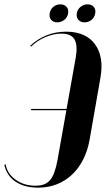

<svg xmlns="http://www.w3.org/2000/svg" viewBox="-74 -855 497 885"><path d="M339 -211Q330 -160 309 -119Q288 -78 257.5 -49.5Q227 -21 187.5 -5.5Q148 10 102 10Q39 10 -2 -17.5Q-43 -45 -54 -95L-48 -98Q-41 -55 -2.5 -27Q36 1 90 1Q135 1 157 -25Q179 -51 191 -117L232 -347H69L70 -353H233L275 -589Q285 -646 269.5 -673Q254 -700 209 -700Q174 -700 136.5 -684.5Q99 -669 69 -640L65 -644Q136 -709 231 -709Q321 -709 363.5 -651.5Q406 -594 389 -497ZM155 -794Q158 -812 172 -823.5Q186 -835 204 -835Q222 -835 232.5 -823.5Q243 -812 240 -794Q237 -775 222.5 -763.5Q208 -752 190 -752Q172 -752 162 -763.5Q152 -775 155 -794ZM280 -794Q283 -812 297.5 -823.5Q312 -835 329 -835Q348 -835 358 -823.5Q368 -812 365 -794Q362 -775 348 -763.5Q334 -752 315 -752Q298 -752 287.5 -763.5Q277 -775 280 -794Z"/></svg>

Font: Moniqa Black Ita Display
Style: Italic
Weight: 900
Italic angle: -10°
Designer: Rajesh Rajput
Foundry: Rajesh Rajput
Version: Version 1.000